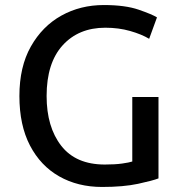

<svg xmlns="http://www.w3.org/2000/svg" viewBox="-20 -728 716 762"><path d="M385 14Q289 14 215 -28Q141 -70 99 -150.5Q57 -231 57 -347Q57 -463 102.5 -543.5Q148 -624 223.5 -666Q299 -708 392 -708Q477 -708 530.5 -689.5Q584 -671 603 -659L572 -574Q542 -592 496.5 -605Q451 -618 398 -618Q292 -618 228.5 -548Q165 -478 165 -347Q165 -224 223 -149.5Q281 -75 396 -75Q437 -75 465 -79Q493 -83 505 -87V-343H609V-20Q586 -11 528 1.5Q470 14 385 14Z"/></svg>

Font: Ubuntu Sans Medium
Style: Regular
Weight: 500
Designer: Dalton Maag Ltd
Foundry: Dalton Maag Ltd
Version: Version 1.006; ttfautohint (v1.8.4.7-5d5b)